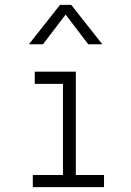

<svg xmlns="http://www.w3.org/2000/svg" viewBox="-20 -770 540 790"><path d="M123 -425V-475H292V-50H408V0H115V-50H239V-425ZM273 -750 401 -588H343L250 -710L157 -588H99L227 -750Z"/></svg>

Font: TypoPRO Lekton
Style: Regular
Weight: 400
Monospace: yes
Designer: Paolo Mazzetti, Luciano Perondi, Raffaele Flato, Elena Papassissa, Emilio Macchia, Michela Povoleri, Tobias Seemiller, R
Version: Version 34.000